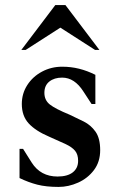

<svg xmlns="http://www.w3.org/2000/svg" viewBox="-20 -727 475 757"><path d="M211 10Q162 10 127 1Q92 -8 57 -25V-140H71L105 -86Q140 -31 207 -31Q246 -31 267 -47.5Q288 -64 288 -93Q288 -118 276 -132.5Q264 -147 238.5 -159Q213 -171 174 -188Q120 -211 93 -240.5Q66 -270 66 -317Q66 -358 87.5 -391.5Q109 -425 145.5 -444.5Q182 -464 225 -464Q260 -464 292 -456Q324 -448 356 -432V-317H341L309 -366Q274 -421 225 -421Q194 -421 174.5 -405.5Q155 -390 155 -361Q155 -332 176.5 -315Q198 -298 254 -275Q282 -262 310 -248Q338 -234 356.5 -208Q375 -182 375 -135Q375 -89 350.5 -56.5Q326 -24 288 -7Q250 10 211 10ZM64 -530 198 -707H238L372 -530H355L218 -618L81 -530Z"/></svg>

Font: Spectral SemiBold
Style: Regular
Weight: 600
Designer: Jean-Baptiste Levee
Foundry: Production Type
Version: Version 2.001